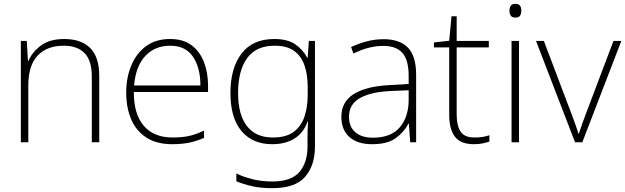

<svg xmlns="http://www.w3.org/2000/svg" viewBox="-20 -744 3269 1004"><path d="M316 -540Q404 -540 451.5 -493Q499 -446 499 -347V0H460V-345Q460 -428 422 -466.5Q384 -505 313 -505Q226 -505 177 -453.5Q128 -402 128 -297V0H89V-530H120L126 -426H129Q148 -471 193.5 -505.5Q239 -540 316 -540Z M870 -540Q938 -540 981.5 -507.5Q1025 -475 1046.5 -419.5Q1068 -364 1068 -294V-263H680Q679 -148 731.5 -86.5Q784 -25 882 -25Q931 -25 966.5 -32.5Q1002 -40 1047 -61V-23Q1008 -6 969.5 2Q931 10 881 10Q800 10 746.5 -24Q693 -58 666.5 -119Q640 -180 640 -260Q640 -337 666 -400.5Q692 -464 743 -502Q794 -540 870 -540ZM870 -505Q790 -505 740 -451.5Q690 -398 681 -297H1028Q1028 -390 989 -447.5Q950 -505 870 -505Z M1414 -540Q1483 -540 1523 -513Q1563 -486 1586 -443H1589L1595 -530H1627V22Q1627 121 1575.5 180.5Q1524 240 1403 240Q1343 240 1297.5 229.5Q1252 219 1216 204V163Q1252 181 1300 193Q1348 205 1404 205Q1503 205 1545.5 155.5Q1588 106 1588 23V-15Q1588 -40 1588.5 -61.5Q1589 -83 1591 -108H1588Q1568 -50 1520.5 -20Q1473 10 1403 10Q1301 10 1243 -58.5Q1185 -127 1185 -258Q1185 -388 1243 -464Q1301 -540 1414 -540ZM1416 -505Q1319 -505 1272 -439.5Q1225 -374 1225 -258Q1225 -144 1271.5 -84.5Q1318 -25 1406 -25Q1479 -25 1518.5 -56.5Q1558 -88 1573.5 -138.5Q1589 -189 1589 -246V-289Q1589 -353 1572.5 -401.5Q1556 -450 1518.5 -477.5Q1481 -505 1416 -505Z M1986 -539Q2071 -539 2113.5 -494.5Q2156 -450 2156 -353V0H2125L2118 -98H2116Q2092 -52 2048.5 -21Q2005 10 1926 10Q1848 10 1806.5 -28Q1765 -66 1765 -133Q1765 -212 1830.5 -252.5Q1896 -293 2017 -299L2117 -305V-345Q2117 -431 2084 -467.5Q2051 -504 1985 -504Q1908 -504 1828 -464L1816 -498Q1854 -516 1897 -527.5Q1940 -539 1986 -539ZM2021 -268Q1919 -263 1862 -231Q1805 -199 1805 -133Q1805 -81 1838 -52.5Q1871 -24 1930 -24Q2024 -24 2070 -77.5Q2116 -131 2117 -219V-272Z M2461 -25Q2484 -25 2503.5 -28Q2523 -31 2539 -37V-4Q2523 2 2503 6Q2483 10 2458 10Q2389 10 2359 -29Q2329 -68 2329 -143V-496H2249V-522L2329 -531L2341 -659H2368V-530H2536V-496H2368V-146Q2368 -87 2388.5 -56Q2409 -25 2461 -25Z M2674 -724Q2693 -724 2699.5 -714Q2706 -704 2706 -688Q2706 -672 2699.5 -662Q2693 -652 2674 -652Q2658 -652 2651 -662Q2644 -672 2644 -688Q2644 -704 2651 -714Q2658 -724 2674 -724ZM2694 -530V0H2655V-530Z M2987 0 2783 -530H2824L2966 -155Q2979 -122 2988 -95.5Q2997 -69 3005 -45H3007Q3015 -69 3024 -95.5Q3033 -122 3046 -155L3188 -530H3229L3025 0Z"/></svg>

Font: Noto Sans Gujarati ExtraLight
Style: Regular
Weight: 200
Designer: Jelle Bosma - Monotype Design Team, Universal Thirst
Foundry: Monotype Imaging Inc.
Version: Version 2.106; ttfautohint (v1.8.4.7-5d5b)